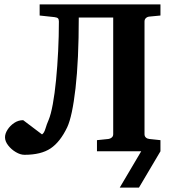

<svg xmlns="http://www.w3.org/2000/svg" viewBox="-20 -691 784 877"><path d="M91.8 16.1Q73.2 16.1 52.5 3.9Q31.7 -8.3 17.3 -26.9Q2.9 -45.4 2.9 -64Q2.9 -80.6 14.4 -98.6Q25.9 -116.7 44.7 -129.4Q63.5 -142.1 85.9 -142.1L171.9 -77.1Q181.6 -83 187.7 -103.8Q193.8 -124.5 202.1 -143.1Q212.4 -167.5 221.2 -215.3Q230 -263.2 236.1 -325.9Q242.2 -388.7 245.6 -457.5Q249 -526.4 249 -592.8Q249 -602.5 245.1 -606.9Q241.2 -611.3 229 -612.8L161.1 -620.1V-670.9Q260.3 -670.9 327.9 -670.9Q395.5 -670.9 439.7 -670.9Q483.9 -670.9 512.2 -670.9Q540.5 -670.9 560.8 -670.9Q581.1 -670.9 600.3 -670.9Q619.6 -670.9 645.8 -670.9Q671.9 -670.9 712.9 -670.9V-620.1L662.1 -615.2Q652.8 -614.3 646.5 -608.4Q640.1 -602.5 640.1 -592.8V-78.1Q640.1 -68.4 646.5 -62.7Q652.8 -57.1 662.1 -56.2L712.9 -50.8V0H422.9V-50.8L475.1 -56.2Q483.4 -57.1 490.2 -62.7Q497.1 -68.4 497.1 -78.1V-610.8H339.8Q339.8 -417 325 -288.1Q310.1 -159.2 287.1 -109.9Q254.9 -42.5 211.2 -13.2Q167.5 16.1 91.8 16.1ZM526.9 166 625 0V-41H712.9V0L614.7 166Z"/></svg>

Font: Charis
Style: Bold
Weight: 700
Designer: Walt Agee, Miriam Martin, Annie Olsen, Victor Gaultney, Lorna Priest, Alan Ward, Bob Hallissy, Martin Hosken, Sharon Cor
Foundry: SIL Global
Version: Version 7.000